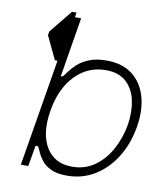

<svg xmlns="http://www.w3.org/2000/svg" viewBox="-85 -820 775 903"><g transform="rotate(10 302.5 -368.5)"><path d="M185.7 -750H207.4L203.5 -727.3H233.3L186.4 -442.8H194.6Q202.4 -450.6 214.8 -468.2Q227.3 -485.8 248.4 -505.3Q269.5 -524.9 303.1 -538.7Q336.6 -552.6 386.7 -552.6Q462 -552.6 509.6 -515.8Q557.2 -479 575.5 -415.5Q593.8 -351.9 580.6 -271.3Q566.8 -187.9 526.8 -123.6Q486.9 -59.3 427.6 -23.1Q368.3 13.1 295.5 13.1Q247.5 13.1 218.8 -0.7Q190 -14.6 174.5 -34.3Q159.1 -54 151.3 -72.4Q143.5 -90.9 137.8 -99.8H126.1V-99.4L109 0H73.5L158.4 -511.4H146L93.4 -622.2L96.6 -640.3ZM536.6 -272.7Q546.5 -336.3 535 -389.6Q523.4 -442.8 488.1 -475.1Q452.8 -507.5 390.6 -507.5Q304.3 -507.5 244 -444.2Q183.6 -381 166.2 -272.7Q148.4 -162.6 188.2 -97.5Q228 -32.3 312.1 -32.7Q373.2 -32.7 419.6 -65.7Q465.9 -98.7 495.7 -153.6Q525.6 -208.5 536.6 -272.7Z"/></g></svg>

Font: Inter Extra Light  BETA
Style: Italic
Weight: 200
Italic angle: 9.39999°
Designer: Rasmus Andersson
Foundry: rsms
Version: Version 3.011;git-f93a4a705